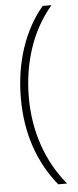

<svg xmlns="http://www.w3.org/2000/svg" viewBox="-59 -746 382 935"><g transform="rotate(-5 132.0 -278.0)"><path d="M42 -274Q42 -405 79.5 -518Q117 -631 187 -714H230Q154 -624 117.5 -511.5Q81 -399 81 -275Q81 -152 118.5 -42Q156 68 230 158H187Q117 73 79.5 -36Q42 -145 42 -274Z"/></g></svg>

Font: Noto Sans Arabic UI XLt
Style: Regular
Weight: 200
Designer: Monotype Design Team, Nadine Chahine and Nizar Qandah
Foundry: Monotype Imaging Inc.
Version: Version 2.010; ttfautohint (v1.8.4.7-5d5b)